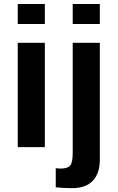

<svg xmlns="http://www.w3.org/2000/svg" viewBox="-20 -745 596 972"><path d="M207 -724.6V-623.5H69.8V-724.6ZM207 -528.3V0H69.8V-528.3ZM485.4 -724.6V-623.5H348.1V-724.6ZM345.2 207.5Q296.9 207.5 262.2 203.1V106.4Q268.6 106.9 274.7 107.7Q280.8 108.4 287.1 108.4Q322.3 108.4 335.2 93Q348.1 77.6 348.1 29.3V-528.3H485.4V62.5Q485.4 132.3 450 169.9Q414.6 207.5 345.2 207.5Z"/></svg>

Font: Arimo
Style: Bold
Weight: 700
Designer: Steve Matteson
Foundry: Monotype Imaging Inc.
Version: Version 1.33